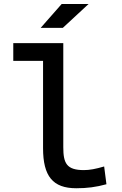

<svg xmlns="http://www.w3.org/2000/svg" viewBox="-20 -953 626 982"><path d="M370.1 9.8C425.8 9.8 471.7 3.9 524.4 -10.7L512.7 -101.6C469.7 -88.9 438.5 -83 409.2 -83C320.3 -83 303.7 -118.2 303.7 -200.2V-732.4H47.9V-641.6H200.2V-195.3C200.2 -51.8 250 9.8 370.1 9.8ZM188 -810.5H301.3L433.1 -932.6H295.4Z"/></svg>

Font: CaskaydiaCove Nerd Font
Style: Regular
Weight: 400
Designer: Aaron Bell
Foundry: Saja Typeworks
Version: Version 2111.1;Nerd Fonts 2.3.3